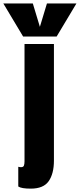

<svg xmlns="http://www.w3.org/2000/svg" viewBox="-92 -994 475 1141"><path d="M90.8 127Q35.2 127 16.6 114.3V-2.9Q25.4 -0.5 32.7 -0.5Q46.9 -0.5 50.3 -10.3Q53.7 -20 53.7 -35.2V-732.4H228.5V-40Q228.5 38.1 197.5 82.5Q166.5 127 90.8 127ZM45.4 -776.9 -72.3 -973.6H103L145 -834.5L187 -973.6H362.3L244.6 -776.9Z"/></svg>

Font: Anton SC
Style: Regular
Weight: 400
Designer: Vernon Adams
Foundry: Vernon Adams
Version: Version 2.116; ttfautohint (v1.8.4.7-5d5b)